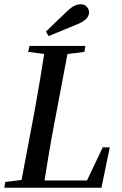

<svg xmlns="http://www.w3.org/2000/svg" viewBox="-25 -879 571 899"><path d="M-5 0 0 -27 112 -41H146L140 0ZM69 0 136 -354Q150 -431 163 -509Q176 -587 188 -664H298L231 -310Q216 -232 203 -154.5Q190 -77 178 0ZM107 -636 113 -664H375L370 -636L258 -622H217ZM119 0 125 -34H420L370 -8L456 -189H489L450 0ZM190 -731Q214 -755 239 -778.5Q264 -802 288 -825Q309 -845 323.5 -852Q338 -859 353 -859Q371 -859 381.5 -847Q392 -835 392 -821Q392 -808 382 -794.5Q372 -781 343 -768Q308 -753 273 -739Q238 -725 203 -710Z"/></svg>

Font: Source Serif 4 48pt SemiBold
Style: Italic
Weight: 600
Italic angle: -12°
Designer: Frank Grießhammer
Foundry: Adobe Systems Incorporated
Version: Version 4.004;hotconv 1.0.116;makeotfexe 2.5.65601